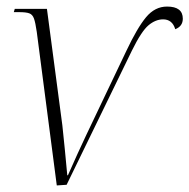

<svg xmlns="http://www.w3.org/2000/svg" viewBox="-20 -563 577 585"><path d="M92 -466Q88 -494 83.5 -506.5Q79 -519 69 -522.5Q59 -526 39 -526H22L25 -536H123L170 -181Q174 -146 177.5 -108Q181 -70 185 -29H187Q203 -65 216.5 -95Q230 -125 243 -152L365 -408Q398 -478 425 -510.5Q452 -543 489 -543Q537 -543 537 -506Q537 -483 514 -474Q505 -504 477 -504Q454 -504 432.5 -486Q411 -468 382 -409L183 0L153 2Z"/></svg>

Font: Noto Serif Display SemiCondensed ExtraLight
Style: Italic
Weight: 200
Width: 4
Italic angle: -12°
Designer: Monotype Design Team
Foundry: Monotype Imaging Inc.
Version: Version 2.009